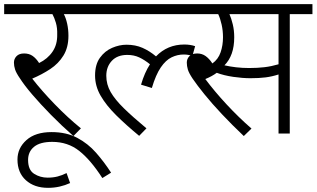

<svg xmlns="http://www.w3.org/2000/svg" viewBox="-20 -642 1522 923"><path d="M369 -25 333 12Q275 -39 224.5 -90.5Q174 -142 135.5 -187Q97 -232 76 -265Q58 -291 52.5 -308Q47 -325 47 -341Q47 -359 59.5 -372Q72 -385 96 -385Q120 -385 137 -373Q154 -361 168 -339Q209 -359 232.5 -393.5Q256 -428 255 -476Q256 -508 248.5 -533Q241 -558 232 -574H0V-622H403V-574H287Q297 -555 303 -527.5Q309 -500 309 -470Q309 -414 285 -375Q261 -336 221.5 -310Q182 -284 135 -264Q181 -205 243.5 -140.5Q306 -76 369 -25Z M317 238Q293 249 266.5 255Q240 261 211 261Q145 261 104.5 224.5Q64 188 64 125Q64 70 107 31.5Q150 -7 228 -7Q299 -7 351 20.5Q403 48 442 92.5Q481 137 514 188L472 214Q416 127 361 83.5Q306 40 231 40Q173 40 144 63.5Q115 87 115 127Q115 175 144 193.5Q173 212 209 212Q235 212 256.5 206.5Q278 201 300 190Z M388 -622H878V-574H388ZM905 -373Q885 -380 863 -380Q833 -380 805 -366.5Q777 -353 753 -318Q729 -283 710 -219L658 -235Q675 -293 701 -333Q675 -354 649.5 -366Q624 -378 592 -378Q544 -378 517.5 -349.5Q491 -321 491 -278Q491 -236 512 -199.5Q533 -163 575.5 -121.5Q618 -80 684 -25L649 11Q586 -41 538.5 -88Q491 -135 464 -181.5Q437 -228 437 -279Q437 -332 460.5 -364.5Q484 -397 519 -412Q554 -427 588 -427Q631 -427 665 -412Q699 -397 730 -371Q785 -428 866 -428Q895 -428 918 -420Z M1373 -574V0H1319V-284Q1288 -274 1257 -270Q1226 -266 1184 -266Q1146 -266 1101.5 -272.5Q1057 -279 1022 -292Q999 -275 967 -262Q1011 -203 1069 -140.5Q1127 -78 1189 -24L1152 12Q1096 -41 1047.5 -92.5Q999 -144 963 -188.5Q927 -233 906 -264Q888 -291 883 -308Q878 -325 878 -341Q878 -359 890.5 -372Q903 -385 928 -385Q951 -385 968.5 -372.5Q986 -360 1001 -337Q1029 -357 1040.5 -390.5Q1052 -424 1052 -463Q1052 -494 1045.5 -523.5Q1039 -553 1029 -574H831V-622H1482V-574ZM1178 -315Q1218 -315 1251.5 -319Q1285 -323 1319 -333V-574H1083Q1092 -554 1099 -525Q1106 -496 1106 -463Q1106 -418 1094 -384.5Q1082 -351 1059 -328Q1085 -322 1115 -318.5Q1145 -315 1178 -315Z"/></svg>

Font: RS Noto Sans Light
Style: Regular
Weight: 300
Designer: Monotype Design Team
Foundry: Monotype Imaging Inc.
Version: Version 3.10